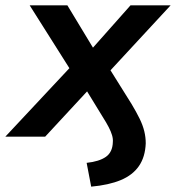

<svg xmlns="http://www.w3.org/2000/svg" viewBox="-52 -511 658 718"><path d="M289 187 272 98Q319 93 344 75.5Q369 58 370 20Q371 8 367 -5.5Q363 -19 354.5 -35.5Q346 -52 332 -74L261 -190L292 -189L117 0H-32L229 -279V-222L59 -491H200L307 -314H279L436 -491H586L338 -223L340 -282L440 -122Q458 -92 470 -67.5Q482 -43 487.5 -20.5Q493 2 493 25Q491 76 467.5 110Q444 144 399.5 162.5Q355 181 289 187Z"/></svg>

Font: Nunito Sans 11pt
Style: Bold Italic
Weight: 700
Italic angle: -9°
Version: Version 3.101;gftools[0.9.27]